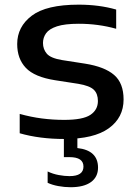

<svg xmlns="http://www.w3.org/2000/svg" viewBox="-20 -572 578 804"><path d="M249 10Q198 10 151 4Q104 -2 62.5 -14V-95Q109 -82 155.2 -76Q201.5 -70 249 -70Q327 -70 358.5 -91Q390 -112 390 -149Q390 -179.5 372.8 -196.2Q355.5 -213 308 -221L211 -236Q124.5 -249.5 88.2 -287.8Q52 -326 52 -387.5Q52 -460 113 -506.2Q174 -552.5 309.5 -552.5Q395 -552.5 466.5 -532V-451.5Q391.5 -472.5 310 -472.5Q251.5 -472.5 218.8 -461.8Q186 -451 173 -432.8Q160 -414.5 160 -392Q160 -366 176 -347.2Q192 -328.5 239.5 -320.5L336 -305.5Q418 -292.5 457.8 -258.2Q497.5 -224 497.5 -155.5Q497.5 -79.5 435.5 -34.8Q373.5 10 249 10ZM275.5 212Q250 212 224.2 207.2Q198.5 202.5 179.5 193.5V146Q201.5 156.5 226 161Q250.5 165.5 271 165.5Q329.5 165.5 329.5 125.5Q329.5 86 271 86H247.5V-10H304V48Q390.5 57.5 390.5 130Q390.5 169 360.8 190.5Q331 212 275.5 212Z"/></svg>

Font: Encode Sans Exp Md
Style: Regular
Weight: 500
Width: 7
Designer: Multiple Designers
Foundry: Impallari Type
Version: Version 3.002; ttfautohint (v1.8.3) -l 8 -r 50 -G 200 -x 14 